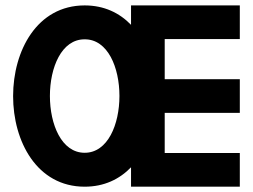

<svg xmlns="http://www.w3.org/2000/svg" viewBox="-20 -704 954 724"><path d="M299.3 0C372.6 0 430.7 -28.3 474.1 -73.2V0H884.3V-127H601.1V-278.3H884.3V-405.3H601.1V-556.6H884.3V-683.6H474.1V-610.4C430.7 -655.3 372.6 -683.6 299.3 -683.6C-60.1 -683.6 -61 0 299.3 0ZM299.3 -127.9C124.5 -127.9 124.5 -556.6 299.3 -555.7C474.1 -556.6 474.1 -127.9 299.3 -127.9Z"/></svg>

Font: Saman Dere
Style: Regular
Weight: 400
Designer: Tuna Ça_lar Gümü_
Foundry: Tuna Ça_lar Gümü_
Version: Version 1.001;hotconv 1.0.109;makeotfexe 2.5.65596